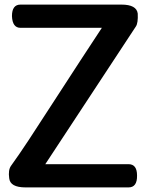

<svg xmlns="http://www.w3.org/2000/svg" viewBox="-20 -814 641 835"><path d="M20 -39Q15 -75 28 -93Q62 -140 104.5 -204.5Q147 -269 238.5 -410.5Q330 -552 423 -693H69Q34 -693 32 -744Q32 -794 69 -794H508Q574 -794 579 -755Q581 -714 571 -699L177 -100H539Q576 -100 576 -51Q577 1 539 1H91Q24 1 20 -39Z"/></svg>

Font: Gugi Cyrillic
Style: Regular
Weight: 400
Foundry: TAE System & Typefaces Co.
Version: Version 3.10 September 15, 2020